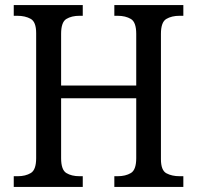

<svg xmlns="http://www.w3.org/2000/svg" viewBox="-20 -734 774 754"><path d="M34 0V-42H50Q80 -42 101 -54.5Q122 -67 122 -113V-604Q122 -648 100.5 -660Q79 -672 48 -672H34V-714H305V-672H292Q261 -672 240.5 -659.5Q220 -647 220 -601V-398H515V-601Q515 -647 494 -659.5Q473 -672 442 -672H429V-714H700V-672H685Q654 -672 633 -659.5Q612 -647 612 -601V-109Q612 -65 633.5 -53.5Q655 -42 685 -42H700V0H429V-42H442Q473 -42 494 -54.5Q515 -67 515 -113V-348H220V-113Q220 -67 240.5 -54.5Q261 -42 292 -42H305V0Z"/></svg>

Font: Noto Serif Myanmar SemiCondensed
Style: Regular
Weight: 400
Width: 4
Designer: Ben Mitchell and the Monotype Design Team
Foundry: Monotype Imaging Inc.
Version: Version 2.106; ttfautohint (v1.8.4.7-5d5b)